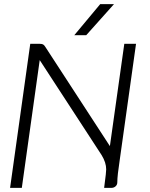

<svg xmlns="http://www.w3.org/2000/svg" viewBox="-20 -913 730 933"><path d="M641 -700 562 -137Q550 -59 550 -27Q550 -15 541.5 -7.5Q533 0 521 0H486L494 -64Q496 -84 496 -90Q496 -123 474 -159L173 -621L86 0H29L127 -700H174Q184 -700 189.5 -697Q195 -694 201 -684L514 -203L584 -700ZM467 -893H534L399 -742H341Z"/></svg>

Font: Krub Light
Style: Italic
Weight: 300
Italic angle: -8°
Designer: Ekaluck Peanpanawate
Foundry: Cadson Demak Co.,Ltd.
Version: Version 1.000; ttfautohint (v1.6)